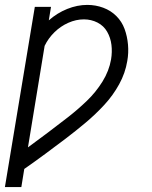

<svg xmlns="http://www.w3.org/2000/svg" viewBox="-25 -558 621 783"><path d="M-5 205H62L74 131Q117 101 159 70Q201 39 242.5 7.5Q284 -24 324.5 -58Q365 -92 400.5 -130.5Q436 -169 461 -214.5Q486 -260 494 -309Q500 -342 497 -376Q494 -410 483 -440Q472 -470 449.5 -492.5Q427 -515 396 -526.5Q365 -538 331 -538Q290 -538 249 -521.5Q208 -505 174 -475L183 -530H117ZM89 43 157 -371Q172 -402 197 -426.5Q222 -451 253.5 -465Q285 -479 317 -479Q347 -479 372.5 -466Q398 -453 412 -428.5Q426 -404 429.5 -375Q433 -346 428 -316Q420 -269 393 -225.5Q366 -182 329 -146.5Q292 -111 251.5 -79.5Q211 -48 170.5 -17.5Q130 13 89 43Z"/></svg>

Font: Iosevka Sparkle Light
Style: Italic
Weight: 300
Italic angle: -9°
Designer: Belleve Invis
Foundry: Belleve Invis
Version: Version 4.5.0; ttfautohint (v1.8.3)